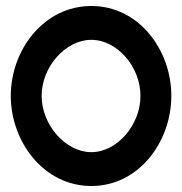

<svg xmlns="http://www.w3.org/2000/svg" viewBox="-20 -610 606 641"><path d="M16 -290C16 -137 126 11 285 11C444 11 552 -137 552 -290C552 -443 444 -590 285 -590C126 -590 16 -443 16 -290ZM119 -290C119 -387 199 -477 285 -477C371 -477 449 -387 449 -290C449 -193 371 -102 285 -102C199 -102 119 -193 119 -290Z"/></svg>

Font: Charger Sport
Style: BlkExt
Weight: 900
Designer: Jasper
Foundry: Cannot Into Space Fonts
Version: Version 1.1